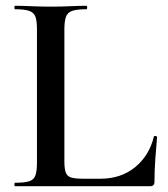

<svg xmlns="http://www.w3.org/2000/svg" viewBox="-20 -645 581 665"><path d="M203 -543V-85Q203 -60 208 -47Q213 -34 227 -30Q241 -26 268 -26H328Q399 -26 448 -66Q497 -106 513 -172Q514 -175 519 -174Q524 -173 524 -170Q521 -139 518 -95.5Q515 -52 515 -15Q515 0 500 0H32Q30 0 30 -6Q30 -12 32 -12Q64 -12 80.5 -17Q97 -22 102.5 -37Q108 -52 108 -81V-544Q108 -573 102.5 -587.5Q97 -602 80.5 -607.5Q64 -613 32 -613Q30 -613 30 -619Q30 -625 32 -625Q56 -625 88 -623.5Q120 -622 155 -622Q192 -622 223.5 -623.5Q255 -625 279 -625Q282 -625 282 -619Q282 -613 279 -613Q247 -613 230.5 -607.5Q214 -602 208.5 -587Q203 -572 203 -543Z"/></svg>

Font: Cormorant Light SemiBold
Style: Regular
Weight: 600
Version: Version 4.000